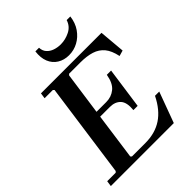

<svg xmlns="http://www.w3.org/2000/svg" viewBox="-241 -992 1119 1119"><g transform="rotate(-45 318.0 -433.0)"><path d="M562 -190H597L527 0H8L13 -35H83L90 -42L172 -628L165 -635H97L102 -670H601L615 -510L580 -500Q569 -553 545 -582Q521 -611 483 -623Q445 -635 392 -635H299L292 -628L255 -365H335Q378 -365 409 -390.5Q440 -416 450 -475H485L449 -220H414Q420 -279 396.5 -304.5Q373 -330 330 -330H250L210 -42L217 -35H328Q408 -35 465.5 -73Q523 -111 562 -190ZM510 -866H540Q534 -818 510 -783.5Q486 -749 451 -730Q416 -711 375 -711Q335 -711 304.5 -730Q274 -749 260 -783.5Q246 -818 252 -866H282Q283 -840 298 -823Q313 -806 336.5 -798Q360 -790 386 -790Q425 -790 461.5 -808.5Q498 -827 510 -866Z"/></g></svg>

Font: Brygada 1918 SemiBold
Style: Italic
Weight: 600
Italic angle: -8°
Designer: Mateusz Machalski | Borys Kosmynka | Przemek Hoffer
Foundry: NIEPODLEGLA 2018
Version: Version 3.006